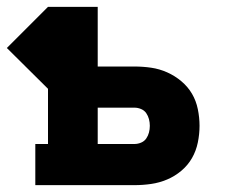

<svg xmlns="http://www.w3.org/2000/svg" viewBox="-57 -540 677 560"><path d="M46 0V-120H83V-281L-37 -400L83 -520H228V-346H335Q360 -346 384 -342.5Q408 -339 430.5 -329Q453 -319 472 -303Q491 -287 503 -266.5Q515 -246 520 -221.5Q525 -197 525 -173Q525 -149 520 -124.5Q515 -100 503 -79Q491 -58 472 -42Q453 -26 430.5 -16.5Q408 -7 384 -3.5Q360 0 335 0ZM335 -120Q345 -120 354.5 -124Q364 -128 369.5 -136Q375 -144 377.5 -153.5Q380 -163 380 -173Q380 -183 377.5 -192.5Q375 -202 369.5 -210Q364 -218 354.5 -222Q345 -226 335 -226H228V-120Z"/></svg>

Font: Iosevka Etoile Heavy
Style: Regular
Weight: 900
Designer: Belleve Invis
Foundry: Belleve Invis
Version: Version 22.1.2; ttfautohint (v1.8.4)